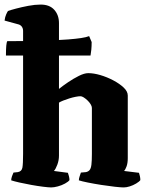

<svg xmlns="http://www.w3.org/2000/svg" viewBox="-25 -820 649 840"><path d="M1 -577Q1 -605 2.5 -620.5Q4 -636 7 -640Q61 -640 109.5 -640.5Q158 -641 199.5 -643Q241 -645 273.5 -647.5Q306 -650 329.5 -653.5Q353 -657 365 -662L376 -636Q376 -618 374.5 -602.5Q373 -587 371 -577ZM199 0Q188 0 164 -3Q140 -6 112 -11Q84 -16 60 -21.5Q36 -27 24 -31Q24 -39 27.5 -49Q31 -59 34 -65L53 -67Q70 -70 73 -86.5Q76 -103 76 -147V-685Q76 -695 71 -702.5Q66 -710 57 -713L-5 -730Q-3 -746 2 -757Q7 -768 10 -772Q21 -776 45.5 -782.5Q70 -789 99 -794.5Q128 -800 153 -800Q192 -800 212.5 -777Q233 -754 233 -719V-431Q249 -444 272.5 -460Q296 -476 320 -488Q344 -500 361 -500Q385 -500 414 -491.5Q443 -483 470.5 -468.5Q498 -454 516 -437Q534 -420 534 -402V-128Q534 -106 528.5 -91.5Q523 -77 518 -72L583 -64Q585 -58 587 -49.5Q589 -41 589 -32Q584 -25 570.5 -17Q557 -9 542.5 -4.5Q528 0 516 0Q504 0 477 -3Q450 -6 418 -11Q386 -16 359 -21.5Q332 -27 320 -31Q320 -39 323.5 -49Q327 -59 329 -65L351 -67Q361 -69 367 -76Q373 -83 375 -100Q377 -117 377 -147V-348Q377 -355 371.5 -364Q366 -373 357.5 -381Q349 -389 341 -394Q333 -399 327 -399Q319 -399 306 -396.5Q293 -394 278.5 -389.5Q264 -385 251.5 -380Q239 -375 233 -371V-139Q233 -119 226 -100Q219 -81 211 -72L272 -64Q274 -59 276.5 -49.5Q279 -40 279 -32Q274 -25 259.5 -17Q245 -9 228 -4.5Q211 0 199 0Z"/></svg>

Font: Texturina 12pt ExtraBold
Style: Regular
Weight: 800
Designer: Guillermo Torres Carreño
Foundry: Omnibus-Type
Version: Version 1.002